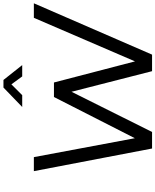

<svg xmlns="http://www.w3.org/2000/svg" viewBox="88 -1008 920 1137"><g transform="rotate(-90 548.5 -440.0)"><path d="M1097 -700 793 0H695L573 -477L335 0H237L103 -700H186L298 -102L542 -581H628L753 -101L1011 -700ZM483 -769 598 -880H643L731 -769H664L617 -833L553 -769Z"/></g></svg>

Font: Kulim Park
Style: Italic
Weight: 400
Italic angle: -8°
Designer: Noponies / Dale Sattler
Foundry: Noponies
Version: Version 1.000; ttfautohint (v1.8.3)